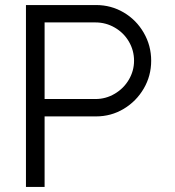

<svg xmlns="http://www.w3.org/2000/svg" viewBox="-20 -742 696 762"><path d="M512 -501Q512 -542 491.5 -577Q471 -612 435.5 -632.5Q400 -653 359 -653H157V-349H359Q400 -349 435.5 -370Q471 -391 491.5 -426Q512 -461 512 -501ZM83 -722H361Q421 -722 471 -692.5Q521 -663 550.5 -612Q580 -561 580 -501Q580 -441 550.5 -390.5Q521 -340 471 -310Q421 -280 361 -280H157V0H83Z"/></svg>

Font: SUIT
Style: Regular
Weight: 400
Designer: Sunn Youn; Korean Glyphs from Source Han Sans (Sandoll Communications; Soo-young Jang, Joo-yeon Kang)
Foundry: Sunn
Version: Version 1.140